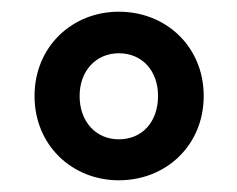

<svg xmlns="http://www.w3.org/2000/svg" viewBox="-20 -706 405 328"><path d="M183 -398C264 -398 328 -458 328 -542C328 -626 264 -686 183 -686C103 -686 39 -626 39 -542C39 -458 103 -398 183 -398ZM183 -468C144 -468 116 -498 116 -542C116 -585 144 -615 183 -615C223 -615 250 -585 250 -542C250 -498 223 -468 183 -468Z"/></svg>

Font: Giro Sans Regular
Style: Bold
Weight: 700
Designer: Paul D. Hunt
Foundry: Adobe Systems Incorporated
Version: Version 1.000;PS 1.0;hotconv 1.0.88;makeotf.lib2.5.647800